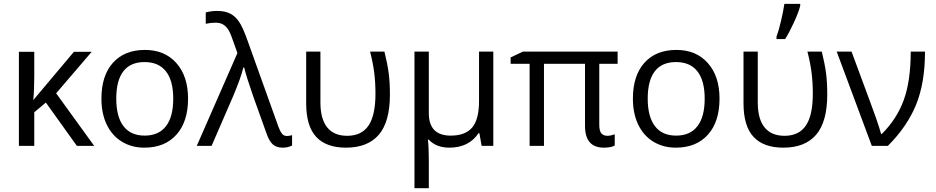

<svg xmlns="http://www.w3.org/2000/svg" viewBox="-20 -769 4934 1012"><path d="M369.6 -496.1H463.4L275.9 -277.3L476.6 0H385.3L221.7 -228.5L160.6 -177.2V0H79.6V-496.1H160.6V-367.7Q160.6 -292.5 155.3 -241.2Z M971.2 -249Q971.2 -127.4 909.9 -59.1Q848.6 9.3 740.7 9.3Q674.3 9.3 622.6 -22.2Q570.8 -53.7 542.7 -112.1Q514.6 -170.4 514.6 -249Q514.6 -370.6 575.4 -438.2Q636.2 -505.9 744.1 -505.9Q848.1 -505.9 909.7 -436.5Q971.2 -367.2 971.2 -249ZM592.8 -249Q592.8 -153.8 630.9 -104Q668.9 -54.2 742.7 -54.2Q816.4 -54.2 854.7 -103.8Q893.1 -153.3 893.1 -249Q893.1 -343.8 854.7 -392.8Q816.4 -441.9 741.7 -441.9Q668 -441.9 630.4 -393.6Q592.8 -345.2 592.8 -249Z M1017.1 0 1231.4 -489.3 1205.1 -563Q1191.9 -601.1 1180.4 -616.9Q1168.9 -632.8 1153.8 -641.1Q1138.7 -649.4 1116.2 -649.4Q1090.3 -649.4 1064.5 -643.6V-703.6Q1095.2 -711.4 1123.5 -711.4Q1165 -711.4 1192.4 -697.8Q1219.7 -684.1 1239.7 -654.8Q1259.8 -625.5 1284.2 -556.6L1448.7 -97.7Q1457.5 -75.2 1467 -63.7Q1476.6 -52.2 1492.2 -52.2Q1504.4 -52.2 1519.5 -56.6V-2Q1497.6 9.3 1470.2 9.3Q1436.5 9.3 1417.7 -8.1Q1398.9 -25.4 1385.7 -63L1314.9 -260.7Q1276.9 -369.6 1267.1 -413.1H1262.7Q1250 -360.4 1210.4 -265.6L1095.2 0Z M1803.7 9.3Q1699.2 9.3 1646.5 -47.6Q1593.8 -104.5 1593.8 -225.1V-497.1H1668.9V-228.5Q1668.9 -141.6 1704.8 -97.4Q1740.7 -53.2 1810.1 -53.2Q1885.7 -53.2 1922.4 -107.2Q1959 -161.1 1959 -274.9Q1959 -334 1952.6 -384.8Q1946.3 -435.5 1930.7 -497.1H2006.3Q2022.5 -431.6 2028.8 -383.1Q2035.2 -334.5 2035.2 -271Q2035.2 -127 1976.6 -58.8Q1918 9.3 1803.7 9.3Z M2240.2 -172.9Q2240.2 -54.2 2355.5 -54.2Q2432.6 -54.2 2468.8 -96.9Q2504.9 -139.6 2504.9 -235.8V-497.1H2580.1V0H2518.6L2506.8 -66.9H2502Q2451.7 9.3 2348.1 9.3Q2279.8 9.3 2240.2 -32.7H2235.4Q2240.2 5.4 2240.2 78.1V223.1H2164.6V-497.1H2240.2Z M3181.2 -53.2Q3198.2 -53.2 3220.2 -61V-2Q3200.7 9.3 3162.6 9.3Q3063.5 9.3 3063.5 -105.5V-432.6H2847.2V0H2771.5V-432.6H2671.4V-466.3L2736.3 -497.1H3235.4V-432.6H3138.7V-111.3Q3138.7 -78.1 3150.1 -65.7Q3161.6 -53.2 3181.2 -53.2Z M3772.5 -249Q3772.5 -127.4 3711.2 -59.1Q3649.9 9.3 3542 9.3Q3475.6 9.3 3423.8 -22.2Q3372.1 -53.7 3344 -112.1Q3315.9 -170.4 3315.9 -249Q3315.9 -370.6 3376.7 -438.2Q3437.5 -505.9 3545.4 -505.9Q3649.4 -505.9 3710.9 -436.5Q3772.5 -367.2 3772.5 -249ZM3394 -249Q3394 -153.8 3432.1 -104Q3470.2 -54.2 3543.9 -54.2Q3617.7 -54.2 3656 -103.8Q3694.3 -153.3 3694.3 -249Q3694.3 -343.8 3656 -392.8Q3617.7 -441.9 3543 -441.9Q3469.2 -441.9 3431.6 -393.6Q3394 -345.2 3394 -249Z M4108.9 9.3Q4004.4 9.3 3951.7 -47.6Q3898.9 -104.5 3898.9 -225.1V-497.1H3974.1V-228.5Q3974.1 -141.6 4010 -97.4Q4045.9 -53.2 4115.2 -53.2Q4190.9 -53.2 4227.5 -107.2Q4264.2 -161.1 4264.2 -274.9Q4264.2 -334 4257.8 -384.8Q4251.5 -435.5 4235.8 -497.1H4311.5Q4327.6 -431.6 4334 -383.1Q4340.3 -334.5 4340.3 -271Q4340.3 -127 4281.7 -58.8Q4223.1 9.3 4108.9 9.3ZM4072.8 -575.7Q4085 -608.4 4096.9 -659.9Q4108.9 -711.4 4114.3 -748.5H4197.8V-738.3Q4189.5 -704.6 4164.8 -650.9Q4140.1 -597.2 4118.2 -563H4072.8Z M4390.1 -497.1H4468.3L4567.4 -229.5Q4579.1 -199.2 4597.9 -145.3Q4616.7 -91.3 4624 -63H4627.9Q4708 -142.6 4744.1 -243.4Q4780.3 -344.2 4780.3 -497.1H4855.5Q4855.5 -332.5 4808.6 -217.3Q4761.7 -102.1 4659.7 0H4575.2Z"/></svg>

Font: Bpm'online Open Sans
Style: Regular
Weight: 400
Foundry: Ascender Corporation
Version: Version 1.10